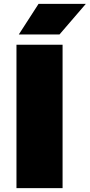

<svg xmlns="http://www.w3.org/2000/svg" viewBox="-20 -971 463 991"><path d="M65 0V-740H303V0ZM77 -793 179 -951H423L287 -793Z"/></svg>

Font: Encode Sans Exp Black
Style: Regular
Weight: 900
Width: 7
Designer: Multiple Designers
Foundry: Impallari Type
Version: Version 3.002; ttfautohint (v1.8.3) -l 8 -r 50 -G 200 -x 14 